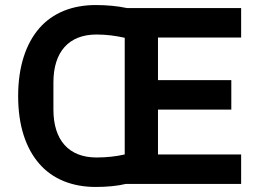

<svg xmlns="http://www.w3.org/2000/svg" viewBox="-20 -730 1034 762"><path d="M479 0C447 8 403 12 360 12C267 12 189 -19 136 -80C83 -141 52 -230 52 -349C52 -466 83 -557 136 -618C189 -679 267 -710 360 -710C403 -710 447 -706 484 -698H937V-581H607V-412H898V-295H607V-117H937V0ZM363 -105C402 -105 440 -109 475 -117V-580C440 -588 402 -593 363 -593C252 -593 192 -523 192 -403V-295C192 -175 252 -105 363 -105Z"/></svg>

Font: Plexus Sans SemiBold
Style: Regular
Weight: 600
Version: Version 2.001;PS 002.001;hotconv 1.0.70;makeotf.lib2.5.58329